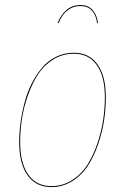

<svg xmlns="http://www.w3.org/2000/svg" viewBox="-20 -738 499 767"><path d="M213.9 -645 210.4 -646.5Q222.7 -678.2 245.6 -698Q268.6 -717.8 300.8 -717.8Q333 -717.8 350.3 -697.8Q367.7 -677.7 371.1 -646L367.7 -645Q363.8 -678.2 346.9 -696Q330.1 -713.9 300.8 -713.9Q271.5 -713.9 249 -696Q226.6 -678.2 213.9 -645ZM185.1 9.3Q123 9.3 89.8 -38.1Q56.6 -85.4 56.6 -170.4Q56.6 -208 62 -247.6Q67.4 -287.1 77.9 -327.6Q88.4 -368.2 106.4 -403.8Q124.5 -439.5 147.9 -467.3Q171.4 -495.1 204.1 -511.2Q236.8 -527.3 274.9 -527.3Q336.4 -527.3 369.6 -480.7Q402.8 -434.1 402.8 -349.6Q402.8 -304.7 395.8 -257.6Q388.7 -210.4 372.1 -162.1Q355.5 -113.8 331.3 -76.2Q307.1 -38.6 269 -14.6Q231 9.3 185.1 9.3ZM185.1 5.4Q230.5 5.4 267.8 -18.3Q305.2 -42 328.9 -79.3Q352.5 -116.7 368.9 -164.6Q385.3 -212.4 392.1 -258.8Q398.9 -305.2 398.9 -349.6Q398.9 -432.6 366.7 -478Q334.5 -523.4 274.9 -523.4Q230 -523.4 192.9 -500.5Q155.8 -477.5 131.8 -440.7Q107.9 -403.8 91.3 -356.4Q74.7 -309.1 67.6 -262.5Q60.5 -215.8 60.5 -170.4Q60.5 -86.9 92.8 -40.8Q125 5.4 185.1 5.4Z"/></svg>

Font: Fira Sans Compressed Four
Style: Italic
Weight: 100
Width: 3
Italic angle: -8°
Designer: Carrois Corporate & Edenspiekermann AG
Foundry: Carrois Corporate GbR & Edenspiekermann AG
Version: Version 4.203;PS 004.203;hotconv 1.0.88;makeotf.lib2.5.64775